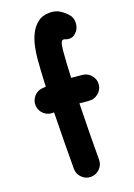

<svg xmlns="http://www.w3.org/2000/svg" viewBox="-174 -925 744 1067"><g transform="rotate(-20 198.5 -392.0)"><path d="M16.1 -399.4Q14.2 -429.7 34.2 -453.4Q54.2 -477.1 85 -479Q94.7 -480 105 -480.5Q106.9 -525.9 109.4 -567.9Q111.8 -609.9 115.2 -645.5Q117.7 -673.3 125 -710Q132.3 -746.6 148.7 -780.8Q165 -814.9 193.4 -837.4Q221.7 -859.9 265.6 -859.9Q299.8 -859.9 324.7 -843.8Q349.6 -827.6 366.2 -808.1Q384.8 -787.1 383.1 -757.6Q381.3 -728 366.7 -710.9Q350.1 -691.4 335.4 -688Q320.8 -684.6 305.2 -688Q293 -693.4 285.2 -693.4Q277.3 -693.4 272 -679.9Q266.6 -666.5 263.7 -632.8Q260.7 -600.1 258.5 -561Q256.3 -522 254.4 -478.5Q286.1 -476.1 320.3 -472.2Q350.6 -468.8 370.1 -444.3Q389.6 -419.9 385.7 -389.6Q382.3 -359.9 357.7 -340.6Q333 -321.3 302.7 -324.7Q275.4 -327.6 249 -329.6Q246.6 -239.3 245.6 -151.6Q244.6 -64 244.6 2Q244.6 32.2 222.7 54.2Q200.7 76.2 169.9 76.2Q139.6 76.2 117.7 54.2Q95.7 32.2 95.7 2Q95.7 -64.9 96.7 -152.3Q97.7 -239.7 99.6 -330.6Q98.1 -330.6 96.2 -330.6Q65.4 -328.6 42 -348.6Q18.6 -368.7 16.1 -399.4Z"/></g></svg>

Font: Mikhak-DS2-FD ExtraBold
Style: Regular
Weight: 800
Designer: Amin Abedi
Version: Version 3.2